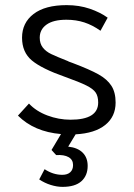

<svg xmlns="http://www.w3.org/2000/svg" viewBox="-20 -515 521 749"><path d="M275 9 246 57Q283 61 302.5 80.5Q322 100 322 132Q322 170 297.5 192Q273 214 224 214Q202 214 178 206.5Q154 199 133 185L154 145Q187 167 223 167Q243 167 254 157Q265 147 265 129Q265 108 247.5 98Q230 88 199 90L181 70L218 8Q113 -1 50 -64L93 -111Q121 -81 165 -64.5Q209 -48 255 -48Q363 -48 363 -115Q363 -139 353.5 -153.5Q344 -168 317 -181.5Q290 -195 234 -215Q143 -247 104.5 -279Q66 -311 66 -368Q66 -426 111 -460.5Q156 -495 240 -495Q289 -495 330 -481Q371 -467 400 -446L372 -395Q341 -417 309 -427.5Q277 -438 239 -438Q188 -438 161.5 -419Q135 -400 135 -368Q135 -345 147 -329.5Q159 -314 180 -304Q201 -294 244 -277Q249 -274 254.5 -272.5Q260 -271 264 -269Q330 -244 364 -225Q398 -206 414.5 -180.5Q431 -155 431 -115Q431 -60 390.5 -27.5Q350 5 275 9Z"/></svg>

Font: Niramit Light
Style: Regular
Weight: 300
Designer: Katatrad Aksorn Co.,Ltd.
Foundry: Cadson Demak Co.,Ltd.
Version: Version 1.000; ttfautohint (v1.6)